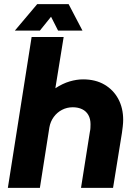

<svg xmlns="http://www.w3.org/2000/svg" viewBox="-20 -909 665 929"><path d="M18 0 133 -730H288L249 -489L248 -482Q283 -505 317 -515Q351 -525 382 -525Q442 -525 485.5 -499.5Q529 -474 552.5 -430Q576 -386 576 -329Q576 -315 574 -297.5Q572 -280 570 -266L527 0H372L415 -272Q417 -280 417.5 -289.5Q418 -299 418 -308Q418 -334 407.5 -352.5Q397 -371 377.5 -380.5Q358 -390 332 -390Q304 -390 280 -377.5Q256 -365 240 -343Q224 -321 219 -293L173 0ZM52 -761 160 -889H312L379 -761H261L227 -828L173 -761Z"/></svg>

Font: MuseoModerno
Style: Bold Italic
Weight: 700
Italic angle: -9°
Designer: Pablo Cosgaya, Héctor Gatti, Marcela Romero, and the Authors of The MuseoModerno Project.
Foundry: Omnibus-Type Team
Version: Version 1.003